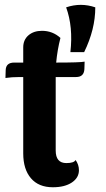

<svg xmlns="http://www.w3.org/2000/svg" viewBox="-20 -780 446 810"><path d="M277 -560Q289 -667 259 -749Q321 -770 382 -749Q382 -656 335 -560ZM235 -620Q222 -570 217 -516Q319 -516 337 -520L336 -488Q334 -455 301 -455H215V-426V-145Q215 -92 260 -92Q292 -92 299 -105Q313 -85 313 -62Q313 -30 283 -10Q253 10 203 10Q143 10 110.5 -28Q78 -66 78 -133V-455H63Q29 -455 3 -451L4 -484Q5 -516 40 -516H78V-580Q78 -612 100 -631Q122 -650 157 -650Q202 -650 235 -620Z"/></svg>

Font: Arima Koshi Bold
Style: Regular
Weight: 700
Designer: Joana Correia and Natanael Gama
Foundry: NDISCOVER
Version: Version 1.019;PS 001.019;hotconv 1.0.88;makeotf.lib2.5.64775